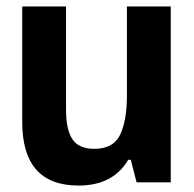

<svg xmlns="http://www.w3.org/2000/svg" viewBox="-20 -566 603 596"><path d="M224 10Q49 10 49 -187V-546H185V-224Q185 -163 205 -133.5Q225 -104 273 -104Q332 -104 353 -148Q374 -192 374 -270V-546H510V0H404L386 -70H378Q331 10 224 10Z"/></svg>

Font: Noto Sans Mono SemiCondensed
Style: Bold
Weight: 700
Width: 4
Designer: Monotype Design Team
Foundry: Monotype Imaging Inc.
Version: Version 2.014